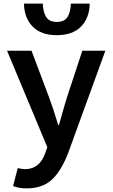

<svg xmlns="http://www.w3.org/2000/svg" viewBox="-20 -819 624 1059"><path d="M52 207 78 108Q101 114 118 114Q199 114 230 24L241 -7L19 -539H154L251 -281Q273 -223 301 -129H305L313 -157Q335 -236 349 -281L434 -539H561L357 22Q319 122 267 171Q215 220 127 220Q84 220 52 207ZM112 -799H216Q218 -750 235.5 -724Q253 -698 293 -698Q334 -698 351.5 -724Q369 -750 371 -799H475Q473 -719 426.5 -672Q380 -625 293 -625Q207 -625 160.5 -672Q114 -719 112 -799Z"/></svg>

Font: Nebula Sans Semibold
Style: Regular
Weight: 600
Designer: Paul D. Hunt for Adobe (as Source Sans)
Foundry: Nebula Entertainment & Broadcasting LLC
Version: Version 1.010